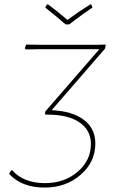

<svg xmlns="http://www.w3.org/2000/svg" viewBox="-20 -839 515 866"><path d="M392 -819 397 -805Q360 -781 292 -729H276Q224 -774 184 -805L192 -819H197Q237 -790 284 -749Q331 -784 387 -819ZM182 7Q77 7 21 -55L30 -70L35 -71Q87 -13 183 -13Q270 -13 330 -64Q390 -115 390 -190Q390 -252 338.5 -287Q287 -322 195 -322H186L183 -325L185 -337L428 -617H153L96 -616L92 -621L98 -638L161 -637H420L457 -638L454 -620L213 -342Q305 -338 357.5 -299Q410 -260 410 -192Q410 -108 343.5 -50.5Q277 7 182 7Z"/></svg>

Font: Alegreya Sans Thin
Style: Italic
Weight: 100
Italic angle: -7°
Designer: Juan Pablo del Peral
Foundry: Huerta Tipografica
Version: Version 2.007